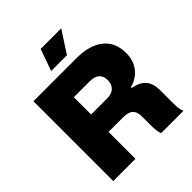

<svg xmlns="http://www.w3.org/2000/svg" viewBox="-251 -1087 1240 1240"><g transform="rotate(-45 369.0 -467.5)"><path d="M59 -729H455Q570 -729 636.5 -677Q703 -625 703 -524Q703 -457 666.5 -410.5Q630 -364 568 -348V-341Q630 -330 659 -296Q688 -262 688 -201V-87Q688 -59 690 -39Q692 -19 701 0H497Q485 -24 485 -86V-166Q485 -206 464.5 -226Q444 -246 392 -246H262V0H59ZM405 -405Q451 -405 473 -427Q495 -449 495 -486Q495 -563 405 -563H262V-405ZM331 -935H519L422 -786H278Z"/></g></svg>

Font: Mona Sans Black
Style: Regular
Weight: 900
Designer: Deni Anggara
Foundry: GitHub
Version: Version 2.000